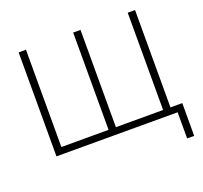

<svg xmlns="http://www.w3.org/2000/svg" viewBox="-148 -886 1311 1239"><g transform="rotate(-20 507.5 -267.0)"><path d="M981 -45.4V179.7H932.6V0H100.6V-713.9H150.9V-45.9H475.1V-713.9H525.4V-45.9H849.6V-713.9H899.9V-45.4Z"/></g></svg>

Font: Open Sans Light
Style: Regular
Weight: 300
Designer: Monotype Design Team
Foundry: Monotype Imaging Inc.
Version: Version 3.000; ttfautohint (v1.8.4)